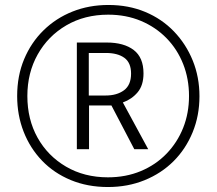

<svg xmlns="http://www.w3.org/2000/svg" viewBox="-20 -743 871 772"><path d="M414 9Q332 9 264.5 -19Q197 -47 149 -97Q101 -147 75 -213.5Q49 -280 49 -357Q49 -438 77 -505Q105 -572 155 -621Q205 -670 271.5 -696.5Q338 -723 416 -723Q497 -723 564 -695Q631 -667 679.5 -616.5Q728 -566 755 -499.5Q782 -433 782 -356Q782 -278 754.5 -211Q727 -144 678 -95Q629 -46 561.5 -18.5Q494 9 414 9ZM414 -30Q486 -30 546 -55Q606 -80 649.5 -125Q693 -170 716.5 -229Q740 -288 740 -357Q740 -426 716.5 -485.5Q693 -545 649.5 -589.5Q606 -634 546.5 -659Q487 -684 415 -684Q320 -684 246.5 -641Q173 -598 131.5 -524Q90 -450 90 -357Q90 -263 131 -189.5Q172 -116 245.5 -73Q319 -30 414 -30ZM289 -143V-572H409Q478 -572 517.5 -542Q557 -512 557 -448Q557 -400 533.5 -372Q510 -344 474 -331L576 -143H520L428 -319H338V-143ZM405 -359Q450 -359 478.5 -380Q507 -401 507 -447Q507 -491 480 -510.5Q453 -530 406 -530H337V-359Z"/></svg>

Font: Noto Sans Khmer UI Condensed Light
Style: Regular
Weight: 300
Width: 3
Designer: Danh Hong and the Monotype Design Team
Foundry: Monotype Imaging Inc.
Version: Version 2.002; ttfautohint (v1.8.4.7-5d5b)